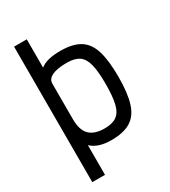

<svg xmlns="http://www.w3.org/2000/svg" viewBox="-233 -912 1065 1205"><g transform="rotate(-30 300.0 -309.0)"><path d="M70 182V-800H162V-595Q187 -615 223.5 -623.5Q260 -632 307 -632Q396 -632 447.5 -600.5Q499 -569 521 -498.5Q543 -428 543 -310Q543 -192 521 -121Q499 -50 447.5 -18Q396 14 307 14Q260 14 223.5 2.5Q187 -9 162 -33V182ZM307 -71Q362 -71 393.5 -92.5Q425 -114 438 -166.5Q451 -219 451 -310Q451 -401 438 -452.5Q425 -504 393.5 -525.5Q362 -547 307 -547Q261 -547 228.5 -539.5Q196 -532 179 -517Q162 -502 162 -479V-221Q162 -142 198 -106.5Q234 -71 307 -71Z"/></g></svg>

Font: Victor Mono SemiBold
Style: Regular
Weight: 600
Monospace: yes
Designer: Rune Bjørnerås
Version: Version 1.561;gftools[0.9.30]